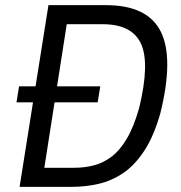

<svg xmlns="http://www.w3.org/2000/svg" viewBox="-20 -725 703 745"><path d="M56 0 168 -705H391Q553 -705 604 -602Q655 -499 602 -285Q577 -197 540.5 -141Q504 -85 459.5 -54.5Q415 -24 364 -12Q313 0 258 0ZM152 -74H268Q307 -74 343 -83Q379 -92 411.5 -116Q444 -140 471.5 -186Q499 -232 520 -306Q562 -480 527 -555.5Q492 -631 379 -631H239ZM44 -328 54 -390H369L359 -328Z"/></svg>

Font: Nunito Sans 7pt Condensed
Style: Italic
Weight: 400
Width: 3
Italic angle: -9°
Designer: Vernon Adams
Foundry: Vernon Adams
Version: Version 3.101;gftools[0.9.27]